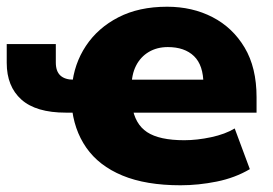

<svg xmlns="http://www.w3.org/2000/svg" viewBox="-26 -540 813 571"><path d="M511 11Q408 11 338 -18Q268 -47 230.5 -101Q193 -155 187 -228L208 -205H170Q81 -205 37.5 -244Q-6 -283 -6 -353V-409H140V-354Q140 -328 153.5 -315.5Q167 -303 193 -303H217L188 -283Q194 -350 229.5 -403.5Q265 -457 326 -488.5Q387 -520 471 -520Q546 -520 606 -489Q666 -458 701.5 -398.5Q737 -339 737 -251V-205H353L367 -225Q375 -171 411.5 -147Q448 -123 522 -123Q560 -123 602 -132Q644 -141 672 -158L717 -37Q673 -11 618.5 0Q564 11 511 11ZM473 -400Q441 -400 416.5 -385.5Q392 -371 378.5 -344.5Q365 -318 365 -279L354 -303H587L579 -289Q579 -346 551 -373Q523 -400 473 -400Z"/></svg>

Font: Nunito Sans 6pt Black
Style: Regular
Weight: 900
Version: Version 3.101;gftools[0.9.27]